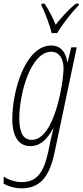

<svg xmlns="http://www.w3.org/2000/svg" viewBox="-39 -786 450 1046"><path d="M242 -606H273C300 -654 354 -721 390 -758L391 -766H374C332 -732 294 -689 264 -651C248 -694 223 -737 204 -766H188L186 -758C203 -726 234 -646 242 -606ZM78 240C183 240 231 172 258 46L379 -528H349L330 -449H327C320 -500 293 -538 240 -538C99 -538 28 -292 28 -138C28 -42 63 10 126 10C181 10 217 -26 250 -86H252C246 -60 239 -32 236 -19L224 40C199 152 164 206 79 206C40 206 1 190 -19 176V215C0 226 38 240 78 240ZM134 -24C91 -24 66 -58 66 -141C66 -275 128 -504 240 -504C282 -504 307 -469 307 -414C307 -339 259 -24 134 -24Z"/></svg>

Font: Noto Sans ExtraCondensed ExtraLight
Style: Italic
Weight: 200
Width: 2
Italic angle: -12°
Designer: Monotype Design Team
Foundry: Monotype Imaging Inc.
Version: Version 2.013